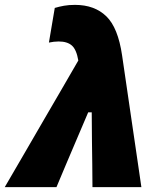

<svg xmlns="http://www.w3.org/2000/svg" viewBox="-62 -767 660 787"><path d="M-42.5 0Q-3 -67.5 39 -140Q81 -212.5 120.5 -280.5Q153.5 -337 189.5 -399Q225.5 -461 259 -519Q251.5 -563.5 232.8 -580.2Q214 -597 178.5 -597Q159.5 -597 138.5 -592.5L162.5 -734.5Q181 -740 200.5 -743.5Q220 -747 245.5 -747Q325.5 -747 373.8 -700.2Q422 -653.5 438.5 -539.5L477 -276.5Q486.5 -211 493.5 -164.2Q500.5 -117.5 506 -79Q511.5 -40.5 517.5 0H317Q316.5 -46 316.2 -95.2Q316 -144.5 315 -183.5L314 -306.5H299.5L249 -188Q228.5 -140 208.5 -92.8Q188.5 -45.5 169.5 0Z"/></svg>

Font: Commissioner ExtraBold
Style: Italic
Weight: 800
Italic angle: -12°
Designer: Kostas Bartsokas
Foundry: Kostas Bartsokas
Version: Version 1.000; ttfautohint (v1.8.3)